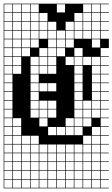

<svg xmlns="http://www.w3.org/2000/svg" viewBox="-20 -785 611 1043"><path d="M0 238.1V-765.1H571.4V-761.9H527V-717.5H571.4V-714.3H527V-669.8H571.4V-666.7H527V-622.2H571.4V-619H527V-574.6H571.4V-523.8H527V-479.4H571.4V-476.2H527V-431.7H571.4V-428.6H527V-384.1H571.4V-381H527V-336.5H571.4V-333.3H527V-288.9H571.4V-285.7H527V-241.3H571.4V-238.1H527V-193.7H571.4V-190.5H527V-146H571.4V-142.9H527V-98.4H571.4V-95.2H527V-50.8H571.4V-47.6H527V-3.2H571.4V0H527V44.4H571.4V47.6H527V92.1H571.4V95.2H527V139.7H571.4V142.9H527V187.3H571.4V190.5H527V234.9H571.4V238.1ZM479.4 -717.5H523.8V-761.9H479.4ZM98.4 -717.5H142.9V-761.9H98.4ZM288.9 -717.5H333.3V-761.9H288.9ZM431.7 -717.5H476.2V-761.9H431.7ZM50.8 -717.5H95.2V-761.9H50.8ZM146 -717.5H190.5V-761.9H146ZM3.2 -717.5H47.6V-761.9H3.2ZM479.4 -669.8H523.8V-714.3H479.4ZM146 -669.8H190.5V-714.3H146ZM193.7 -669.8H238.1V-714.3H193.7ZM98.4 -669.8H142.9V-714.3H98.4ZM431.7 -669.8H476.2V-714.3H431.7ZM50.8 -669.8H95.2V-714.3H50.8ZM384.1 -669.8H428.6V-714.3H384.1ZM3.2 -669.8H47.6V-714.3H3.2ZM50.8 -622.2H95.2V-666.7H50.8ZM3.2 -622.2H47.6V-666.7H3.2ZM479.4 -622.2H523.8V-666.7H479.4ZM146 -622.2H190.5V-666.7H146ZM384.1 -622.2H428.6V-666.7H384.1ZM193.7 -622.2H238.1V-666.7H193.7ZM336.5 -622.2H381V-666.7H336.5ZM98.4 -622.2H142.9V-666.7H98.4ZM241.3 -622.2H285.7V-666.7H241.3ZM431.7 -622.2H476.2V-666.7H431.7ZM50.8 -574.6H95.2V-619H50.8ZM3.2 -574.6H47.6V-619H3.2ZM384.1 -574.6H428.6V-619H384.1ZM146 -574.6H190.5V-619H146ZM193.7 -574.6H238.1V-619H193.7ZM336.5 -574.6H381V-619H336.5ZM479.4 -574.6H523.8V-619H479.4ZM241.3 -574.6H285.7V-619H241.3ZM98.4 -574.6H142.9V-619H98.4ZM288.9 -574.6H333.3V-619H288.9ZM431.7 -574.6H476.2V-619H431.7ZM3.2 -527H47.6V-571.4H3.2ZM288.9 -527H333.3V-571.4H288.9ZM50.8 -527H95.2V-571.4H50.8ZM98.4 -527H142.9V-571.4H98.4ZM479.4 -527H523.8V-571.4H479.4ZM241.3 -527H285.7V-571.4H241.3ZM336.5 -527H381V-571.4H336.5ZM146 -527H190.5V-571.4H146ZM3.2 -479.4H47.6V-523.8H3.2ZM98.4 -479.4H142.9V-523.8H98.4ZM50.8 -479.4H95.2V-523.8H50.8ZM241.3 -479.4H285.7V-523.8H241.3ZM193.7 -479.4H238.1V-523.8H193.7ZM384.1 -479.4H428.6V-523.8H384.1ZM288.9 -479.4H333.3V-523.8H288.9ZM336.5 -431.7H381V-476.2H336.5ZM431.7 -431.7H476.2V-476.2H431.7ZM50.8 -431.7H95.2V-476.2H50.8ZM479.4 -431.7H523.8V-476.2H479.4ZM241.3 -431.7H285.7V-476.2H241.3ZM384.1 -431.7H428.6V-476.2H384.1ZM193.7 -431.7H238.1V-476.2H193.7ZM146 -431.7H190.5V-476.2H146ZM3.2 -431.7H47.6V-476.2H3.2ZM479.4 -384.1H523.8V-428.6H479.4ZM50.8 -384.1H95.2V-428.6H50.8ZM241.3 -384.1H285.7V-428.6H241.3ZM384.1 -384.1H428.6V-428.6H384.1ZM193.7 -384.1H238.1V-428.6H193.7ZM146 -384.1H190.5V-428.6H146ZM3.2 -384.1H47.6V-428.6H3.2ZM47.6 -381H3.2V-336.5H47.6ZM384.1 -336.5H428.6V-381H384.1ZM146 -336.5H190.5V-381H146ZM479.4 -336.5H523.8V-381H479.4ZM3.2 -288.9H47.6V-333.3H3.2ZM384.1 -288.9H428.6V-333.3H384.1ZM193.7 -288.9H238.1V-333.3H193.7ZM146 -288.9H190.5V-333.3H146ZM479.4 -288.9H523.8V-333.3H479.4ZM241.3 -288.9H285.7V-333.3H241.3ZM3.2 -241.3H47.6V-285.7H3.2ZM146 -241.3H190.5V-285.7H146ZM384.1 -241.3H428.6V-285.7H384.1ZM479.4 -241.3H523.8V-285.7H479.4ZM3.2 -193.7H47.6V-238.1H3.2ZM431.7 -193.7H476.2V-238.1H431.7ZM193.7 -193.7H238.1V-238.1H193.7ZM146 -193.7H190.5V-238.1H146ZM384.1 -193.7H428.6V-238.1H384.1ZM479.4 -193.7H523.8V-238.1H479.4ZM241.3 -193.7H285.7V-238.1H241.3ZM241.3 -146H285.7V-190.5H241.3ZM431.7 -146H476.2V-190.5H431.7ZM3.2 -146H47.6V-190.5H3.2ZM193.7 -146H238.1V-190.5H193.7ZM146 -146H190.5V-190.5H146ZM384.1 -146H428.6V-190.5H384.1ZM479.4 -146H523.8V-190.5H479.4ZM431.7 -98.4H476.2V-142.9H431.7ZM3.2 -98.4H47.6V-142.9H3.2ZM193.7 -98.4H238.1V-142.9H193.7ZM384.1 -98.4H428.6V-142.9H384.1ZM50.8 -98.4H95.2V-142.9H50.8ZM336.5 -98.4H381V-142.9H336.5ZM241.3 -50.8H285.7V-95.2H241.3ZM3.2 -50.8H47.6V-95.2H3.2ZM288.9 -50.8H333.3V-95.2H288.9ZM384.1 -50.8H428.6V-95.2H384.1ZM479.4 -50.8H523.8V-95.2H479.4ZM50.8 -50.8H95.2V-95.2H50.8ZM336.5 -50.8H381V-95.2H336.5ZM431.7 -3.2H476.2V-47.6H431.7ZM3.2 -3.2H47.6V-47.6H3.2ZM98.4 -3.2H142.9V-47.6H98.4ZM146 -3.2H190.5V-47.6H146ZM50.8 -3.2H95.2V-47.6H50.8ZM479.4 -3.2H523.8V-47.6H479.4ZM336.5 44.4H381V0H336.5ZM241.3 44.4H285.7V0H241.3ZM146 44.4H190.5V0H146ZM431.7 44.4H476.2V0H431.7ZM479.4 44.4H523.8V0H479.4ZM193.7 44.4H238.1V0H193.7ZM3.2 44.4H47.6V0H3.2ZM50.8 44.4H95.2V0H50.8ZM384.1 44.4H428.6V0H384.1ZM288.9 44.4H333.3V0H288.9ZM98.4 44.4H142.9V0H98.4ZM98.4 92.1H142.9V47.6H98.4ZM288.9 92.1H333.3V47.6H288.9ZM3.2 92.1H47.6V47.6H3.2ZM384.1 92.1H428.6V47.6H384.1ZM50.8 92.1H95.2V47.6H50.8ZM479.4 92.1H523.8V47.6H479.4ZM241.3 92.1H285.7V47.6H241.3ZM431.7 92.1H476.2V47.6H431.7ZM146 92.1H190.5V47.6H146ZM336.5 92.1H381V47.6H336.5ZM193.7 92.1H238.1V47.6H193.7ZM98.4 139.7H142.9V95.2H98.4ZM288.9 139.7H333.3V95.2H288.9ZM50.8 139.7H95.2V95.2H50.8ZM479.4 139.7H523.8V95.2H479.4ZM384.1 139.7H428.6V95.2H384.1ZM146 139.7H190.5V95.2H146ZM431.7 139.7H476.2V95.2H431.7ZM3.2 139.7H47.6V95.2H3.2ZM336.5 139.7H381V95.2H336.5ZM193.7 139.7H238.1V95.2H193.7ZM241.3 139.7H285.7V95.2H241.3ZM431.7 187.3H476.2V142.9H431.7ZM479.4 187.3H523.8V142.9H479.4ZM50.8 187.3H95.2V142.9H50.8ZM384.1 187.3H428.6V142.9H384.1ZM193.7 187.3H238.1V142.9H193.7ZM336.5 187.3H381V142.9H336.5ZM98.4 187.3H142.9V142.9H98.4ZM288.9 187.3H333.3V142.9H288.9ZM146 187.3H190.5V142.9H146ZM241.3 187.3H285.7V142.9H241.3ZM3.2 187.3H47.6V142.9H3.2ZM431.7 234.9H476.2V190.5H431.7ZM50.8 234.9H95.2V190.5H50.8ZM479.4 234.9H523.8V190.5H479.4ZM98.4 234.9H142.9V190.5H98.4ZM336.5 234.9H381V190.5H336.5ZM288.9 234.9H333.3V190.5H288.9ZM146 234.9H190.5V190.5H146ZM193.7 234.9H238.1V190.5H193.7ZM241.3 234.9H285.7V190.5H241.3ZM3.2 234.9H47.6V190.5H3.2ZM384.1 234.9H428.6V190.5H384.1Z"/></svg>

Font: Jacquard 12 Charted
Style: Regular
Weight: 400
Designer: Sarah Cadigan-Fried
Version: Version 1.000